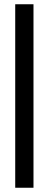

<svg xmlns="http://www.w3.org/2000/svg" viewBox="-20 -720 228 903"><path d="M51.6 -700V163H137.5V-700Z"/></svg>

Font: Overused Grotesk Light
Style: Regular
Weight: 300
Designer: RandomMaerks
Version: Version 0.005